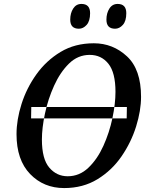

<svg xmlns="http://www.w3.org/2000/svg" viewBox="-20 -945 745 976"><path d="M138 -343 139 -401H625L624 -343ZM306 11Q402 11 475.5 -34Q549 -79 598 -150.5Q647 -222 672 -302.5Q697 -383 697 -453Q697 -592 625.5 -658.5Q554 -725 457 -725Q361 -725 288 -681Q215 -637 165 -567Q115 -497 89.5 -416.5Q64 -336 64 -263Q64 -132 133 -60.5Q202 11 306 11ZM324 -49Q268 -49 230.5 -93Q193 -137 193 -236Q193 -294 208.5 -367.5Q224 -441 255 -509.5Q286 -578 331 -622Q376 -666 436 -666Q495 -666 531 -621Q567 -576 567 -478Q567 -418 551.5 -344.5Q536 -271 505.5 -203.5Q475 -136 429.5 -92.5Q384 -49 324 -49ZM565 -799Q587 -799 604.5 -818.5Q622 -838 622 -878Q622 -925 578 -925Q551 -925 536 -901.5Q521 -878 521 -845Q521 -799 565 -799ZM381 -799Q403 -799 420.5 -818.5Q438 -838 438 -878Q438 -925 394 -925Q367 -925 352 -901.5Q337 -878 337 -845Q337 -799 381 -799Z"/></svg>

Font: Noto Serif SemiCondensed Semi
Style: Italic
Weight: 600
Width: 4
Italic angle: -12°
Designer: Monotype Design Team
Foundry: Monotype Imaging Inc.
Version: Version 1.901